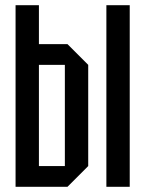

<svg xmlns="http://www.w3.org/2000/svg" viewBox="-20 -720 560 740"><path d="M230 -470H130V-80H230ZM320 -470V-80L240 0H40V-700H130V-550H240ZM390 0V-700H480V0Z"/></svg>

Font: Tektur Condensed
Style: Regular
Weight: 400
Width: 3
Designer: Adam Jagosz
Foundry: Adam Jagosz
Version: Version 1.005;gftools[0.9.30]